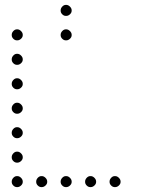

<svg xmlns="http://www.w3.org/2000/svg" viewBox="-20 -793 640 785"><path d="M249 -773Q241 -773 234.5 -766Q228 -759 228 -751V-749Q228 -741 234.5 -734.5Q241 -728 249 -728H251Q259 -728 266 -734.5Q273 -741 273 -749V-751Q273 -759 266 -766Q259 -773 251 -773ZM49 -673Q41 -673 34.5 -666Q28 -659 28 -651V-649Q28 -641 34.5 -634.5Q41 -628 49 -628H51Q59 -628 66 -634.5Q73 -641 73 -649V-651Q73 -659 66 -666Q59 -673 51 -673ZM249 -673Q241 -673 234.5 -666Q228 -659 228 -651V-649Q228 -641 234.5 -634.5Q241 -628 249 -628H251Q259 -628 266 -634.5Q273 -641 273 -649V-651Q273 -659 266 -666Q259 -673 251 -673ZM49 -573Q41 -573 34.5 -566Q28 -559 28 -551V-549Q28 -541 34.5 -534.5Q41 -528 49 -528H51Q59 -528 66 -534.5Q73 -541 73 -549V-551Q73 -559 66 -566Q59 -573 51 -573ZM49 -473Q41 -473 34.5 -466Q28 -459 28 -451V-449Q28 -441 34.5 -434.5Q41 -428 49 -428H51Q59 -428 66 -434.5Q73 -441 73 -449V-451Q73 -459 66 -466Q59 -473 51 -473ZM49 -373Q41 -373 34.5 -366Q28 -359 28 -351V-349Q28 -341 34.5 -334.5Q41 -328 49 -328H51Q59 -328 66 -334.5Q73 -341 73 -349V-351Q73 -359 66 -366Q59 -373 51 -373ZM49 -273Q41 -273 34.5 -266Q28 -259 28 -251V-249Q28 -241 34.5 -234.5Q41 -228 49 -228H51Q59 -228 66 -234.5Q73 -241 73 -249V-251Q73 -259 66 -266Q59 -273 51 -273ZM49 -173Q41 -173 34.5 -166Q28 -159 28 -151V-149Q28 -141 34.5 -134.5Q41 -128 49 -128H51Q59 -128 66 -134.5Q73 -141 73 -149V-151Q73 -159 66 -166Q59 -173 51 -173ZM49 -73Q41 -73 34.5 -66Q28 -59 28 -51V-49Q28 -41 34.5 -34.5Q41 -28 49 -28H51Q59 -28 66 -34.5Q73 -41 73 -49V-51Q73 -59 66 -66Q59 -73 51 -73ZM149 -73Q141 -73 134.5 -66Q128 -59 128 -51V-49Q128 -41 134.5 -34.5Q141 -28 149 -28H151Q159 -28 166 -34.5Q173 -41 173 -49V-51Q173 -59 166 -66Q159 -73 151 -73ZM249 -73Q241 -73 234.5 -66Q228 -59 228 -51V-49Q228 -41 234.5 -34.5Q241 -28 249 -28H251Q259 -28 266 -34.5Q273 -41 273 -49V-51Q273 -59 266 -66Q259 -73 251 -73ZM349 -73Q341 -73 334.5 -66Q328 -59 328 -51V-49Q328 -41 334.5 -34.5Q341 -28 349 -28H351Q359 -28 366 -34.5Q373 -41 373 -49V-51Q373 -59 366 -66Q359 -73 351 -73ZM449 -73Q441 -73 434.5 -66Q428 -59 428 -51V-49Q428 -41 434.5 -34.5Q441 -28 449 -28H451Q459 -28 466 -34.5Q473 -41 473 -49V-51Q473 -59 466 -66Q459 -73 451 -73Z"/></svg>

Font: Doto Rounded Light
Style: Regular
Weight: 300
Monospace: yes
Version: Version 1.000